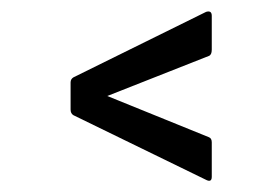

<svg xmlns="http://www.w3.org/2000/svg" viewBox="-20 -468 460 340"><path d="M346 -149 110 -264Q105 -267 105 -274V-322Q105 -328 110 -331L345 -447Q355 -450 355 -440V-380Q355 -371 350 -369L170 -298L350 -225Q355 -223 355 -216V-155Q355 -145 346 -149Z"/></svg>

Font: Sofia Sans Extra Condensed
Style: Italic
Weight: 400
Italic angle: -9°
Designer: Botio Nikoltchev, Ani Petrova
Foundry: lettersoup
Version: Version 4.101; ttfautohint (v1.8.4.7-5d5b)